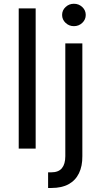

<svg xmlns="http://www.w3.org/2000/svg" viewBox="-20 -771 524 996"><path d="M165 -727.5V0H77.1V-727.5ZM318.8 -545.9H407.2V39.1Q407.7 90.8 389.6 127.9Q371.6 165 335.9 184.6Q300.3 204.1 247.1 204.1H229.5V123H245.6Q283.7 123 301.3 101.3Q318.8 79.6 318.8 39.1ZM363.3 -635.3Q338.4 -635.3 320.3 -652.3Q302.2 -669.4 302.2 -693.4Q302.2 -717.8 320.3 -734.6Q338.4 -751.5 363.3 -751.5Q388.7 -751.5 406.7 -734.6Q424.8 -717.8 424.8 -693.4Q424.8 -669.4 406.7 -652.3Q388.7 -635.3 363.3 -635.3Z"/></svg>

Font: Inter Variable LoSnoCo
Style: Regular
Weight: 400
Designer: Rasmus Andersson
Foundry: rsms
Version: Version 4.000;git-a52131595; featfreeze: case,dlig,ss01,ss02